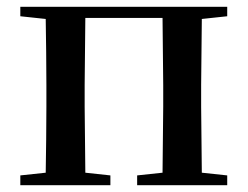

<svg xmlns="http://www.w3.org/2000/svg" viewBox="-20 -547 732 567"><path d="M40 -499 115 -491C116 -435 117 -351 117 -296V-232C117 -177 116 -93 115 -37L40 -29V0H306V-29L232 -37L230 -232V-296L232 -494H460L462 -296V-232L460 -37L385 -29V0H651V-29L576 -37L574 -232V-296L576 -491L651 -499V-527H40Z"/></svg>

Font: Noto Serif CJK SC SemiBold
Style: Regular
Weight: 600
Designer: Ryoko NISHIZUKA 西塚涼子 (kana & ideographs); Frank Grießhammer (Latin, Greek & Cyrillic); Wenlong ZHANG 张文龙 (bopomofo); San
Foundry: Adobe
Version: Version 2.001;hotconv 1.1.0;makeotfexe 2.6.0